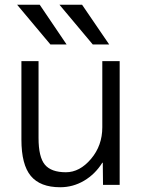

<svg xmlns="http://www.w3.org/2000/svg" viewBox="-20 -777 598 807"><path d="M142 -520V-197Q142 -117 168.5 -85Q195 -53 257 -53Q315 -53 362.5 -109Q410 -165 410 -242V-520H483V0H413L412 -93H410Q380 -45 333.5 -17.5Q287 10 233 10Q149 10 109.5 -37.5Q70 -85 70 -190V-520ZM192 -590 52 -757H147L260 -590ZM370 -590 230 -757H325L439 -590Z"/></svg>

Font: M PLUS 1p
Style: Regular
Weight: 400
Version: Version 1.062